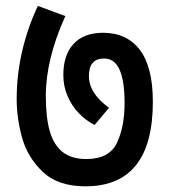

<svg xmlns="http://www.w3.org/2000/svg" viewBox="-20 -661 587 663"><path d="M205.6 -605.5Q138.2 -456.5 138.2 -329.6Q138.2 -254.9 152.1 -207.3Q166 -159.7 196.8 -135.7Q227.5 -111.8 277.8 -111.8Q357.4 -111.8 383.8 -167.7Q410.2 -223.6 410.2 -305.2Q410.2 -381.8 392.8 -420.4Q375.5 -459 339.4 -459Q287.1 -459 287.1 -398.9Q287.1 -368.7 304 -341.8Q320.8 -314.9 356.4 -288.6L306.6 -229.5Q277.3 -244.1 252.9 -269.3Q228.5 -294.4 213.6 -328.6Q198.7 -362.8 198.7 -401.9Q198.7 -470.7 233.6 -509Q268.6 -547.4 335 -547.9Q418 -547.9 462.9 -488.8Q507.8 -429.7 507.8 -309.6Q507.8 -17.6 274.9 -17.6Q180.2 -17.6 127.4 -67.9Q74.7 -118.2 56.2 -185.8Q37.6 -253.4 37.6 -319.3Q37.6 -404.3 57.1 -486.8Q76.7 -569.3 110.8 -640.6Z"/></svg>

Font: Varta
Style: Bold
Weight: 700
Designer: Joana Correia, Viktoriya Grabowska, Eben Sorkin
Foundry: Sorkin Type
Version: Version 1.002; ttfautohint (v1.3) -l 8 -r 24 -G 200 -x 12 -H